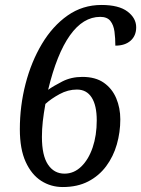

<svg xmlns="http://www.w3.org/2000/svg" viewBox="-20 -744 569 774"><path d="M233 10Q185 10 146 -15Q107 -40 83.5 -91.5Q60 -143 60 -223Q60 -317 83 -406Q106 -495 149 -567Q192 -639 252.5 -681.5Q313 -724 389 -724Q459 -724 494 -697.5Q529 -671 529 -634Q529 -600 506.5 -580Q484 -560 445 -560Q445 -590 441.5 -616.5Q438 -643 425 -659.5Q412 -676 384 -676Q315 -676 262 -601.5Q209 -527 174 -382Q195 -397 231 -415.5Q267 -434 312 -434Q365 -434 398.5 -410.5Q432 -387 448.5 -348Q465 -309 465 -263Q465 -211 451 -162Q437 -113 408 -74Q379 -35 335.5 -12.5Q292 10 233 10ZM240 -44Q278 -44 307.5 -72.5Q337 -101 353.5 -149.5Q370 -198 370 -259Q370 -319 349.5 -351Q329 -383 290 -383Q254 -383 220 -364.5Q186 -346 163 -325Q156 -286 152.5 -254.5Q149 -223 149 -192Q149 -117 173.5 -80.5Q198 -44 240 -44Z"/></svg>

Font: Noto Serif SemiCondensed
Style: Italic
Weight: 400
Width: 4
Italic angle: -12°
Designer: Monotype Design Team
Foundry: Monotype Imaging Inc.
Version: Version 2.013